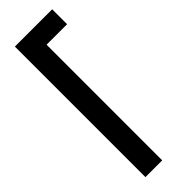

<svg xmlns="http://www.w3.org/2000/svg" viewBox="-239 -714 728 728"><g transform="rotate(-45 125.0 -350.0)"><path d="M40 0V-700H240V-620H130V0Z"/></g></svg>

Font: Tektur Condensed
Style: Regular
Weight: 400
Width: 3
Designer: Adam Jagosz
Foundry: Adam Jagosz
Version: Version 1.005;gftools[0.9.30]